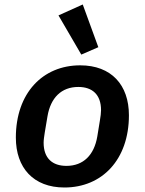

<svg xmlns="http://www.w3.org/2000/svg" viewBox="-20 -817 640 849"><path d="M264.9 12.1C430.8 12.1 550.1 -110.4 550.1 -307.5C550.1 -441.1 472.7 -528.1 334.5 -528.1C169 -528.1 50.1 -405.5 50.1 -208.5C50.1 -74.9 127.8 12.1 264.9 12.1ZM172.9 -186.1C172.9 -198.2 175.4 -214.5 177.9 -230.8L190 -302.9C203.8 -384.6 251.4 -432.5 326.3 -432.5C387.8 -432.5 426.8 -399.1 426.8 -329.9C426.8 -317.8 424.7 -301.5 421.9 -285.2L410.2 -213.4C396.3 -131.4 348.7 -83.5 273.8 -83.5C212 -83.5 172.9 -116.8 172.9 -186.1ZM238.6 -748.9 339.5 -575.6 414.8 -608.3 345.9 -797.2Z"/></svg>

Font: Margiela Mono Italic SmBold It
Style: Regular
Weight: 600
Designer: Mike Abbink, Paul van der Laan, Pieter van Rosmalen
Foundry: Bold Monday
Version: Version 2.003 2021